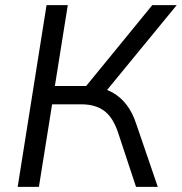

<svg xmlns="http://www.w3.org/2000/svg" viewBox="-20 -725 706 745"><path d="M48.6 0 160.6 -705H243L192.9 -391.2H321.5L301.2 -375.2L570.8 -705H665.6L383.5 -361.3L346.5 -387.7Q385.9 -383.3 417.2 -365.7Q448.4 -348 471.5 -317.8Q494.5 -287.6 508.5 -244.6L592.2 0H507.8L439.4 -206.7Q419.7 -268.3 385.2 -294.2Q350.7 -320.2 295.9 -320.2H182.2L131 0Z"/></svg>

Font: Nunito Sans 12pt ExtraLight
Style: Italic
Weight: 200
Italic angle: -9°
Designer: Vernon Adams
Foundry: Vernon Adams
Version: Version 3.101;gftools[0.9.27]